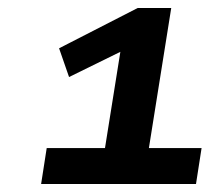

<svg xmlns="http://www.w3.org/2000/svg" viewBox="-20 -725 550 481"><path d="M83 -264 97 -354H243L285 -617L328 -618L153 -532L128 -604L325 -705H409L353 -354H485L471 -264Z"/></svg>

Font: Nunito Sans 10pt Expanded
Style: Bold Italic
Weight: 700
Width: 7
Italic angle: -9°
Designer: Vernon Adams
Foundry: Vernon Adams
Version: Version 3.101;gftools[0.9.27]